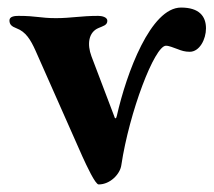

<svg xmlns="http://www.w3.org/2000/svg" viewBox="-20 -467 565 508"><path d="M241 21C272 21 298 -7 301 -30C322 -170 389 -346 419 -346C428 -346 438 -341 450 -337C460 -333 469 -330 482 -330C508 -330 525 -363 525 -392C525 -424 507 -447 459 -447C379 -447 315 -275 289 -160C288 -156 287 -154 286 -154C284 -154 283 -156 282 -160L222 -318C210 -350 214 -382 241 -393C252 -398 264 -400 264 -412C264 -422 249 -425 240 -425C193 -425 169 -419 128 -419C86 -419 77 -425 29 -425C20 -425 5 -424 5 -413C5 -402 11 -397 24 -392C48 -383 61 -362 74 -333L198 -53C209 -29 232 21 241 21Z"/></svg>

Font: EB Garamond
Style: Bold
Weight: 700
Designer: Georg Duffner and Octavio Pardo
Foundry: Georg Duffner
Version: Version 1.000;PS 001.000;hotconv 1.0.88;makeotf.lib2.5.64775